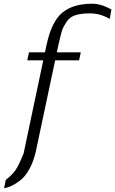

<svg xmlns="http://www.w3.org/2000/svg" viewBox="-20 -799 620 1034"><path d="M580 -748 571 -697Q520 -727 466 -727Q418 -727 387 -717.5Q356 -708 338.5 -681.5Q321 -655 314.5 -636Q308 -617 298 -571Q297 -566 296 -563L286 -517H415L406 -474H277L172 21Q159 75 136.5 114.5Q114 154 87 174Q60 194 41 202.5Q22 211 2 215L11 170Q48 141 65 115Q82 89 107 28L213 -474H127L136 -517H222L232 -563Q259 -685 317 -732Q375 -779 477 -779Q524 -779 580 -748Z"/></svg>

Font: Afta serif
Style: Italic
Weight: 400
Italic angle: -12°
Designer: parq.ink
Foundry: Oriol Esparraguera Font
Version: Version 1.000